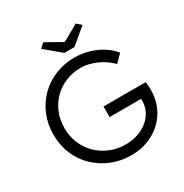

<svg xmlns="http://www.w3.org/2000/svg" viewBox="-200 -1045 1165 1213"><g transform="rotate(-30 382.0 -438.5)"><path d="M48 -348Q48 -425 75.5 -490.5Q103 -556 151.5 -604Q200 -652 265.5 -678.5Q331 -705 406 -705Q459 -705 510.5 -690Q562 -675 604 -648Q646 -621 672 -587L620 -534Q592 -563 557 -584Q522 -605 483.5 -617Q445 -629 407 -629Q348 -629 297.5 -608Q247 -587 209 -549.5Q171 -512 150 -460.5Q129 -409 129 -348Q129 -289 150.5 -237.5Q172 -186 211.5 -147.5Q251 -109 303 -88Q355 -67 415 -67Q462 -67 503.5 -81Q545 -95 576 -120.5Q607 -146 624 -180Q641 -214 641 -253V-288L657 -268H411V-345H719Q720 -337 721 -326.5Q722 -316 722.5 -305.5Q723 -295 723 -286Q723 -221 699 -166.5Q675 -112 632.5 -72.5Q590 -33 534 -11.5Q478 10 412 10Q335 10 269 -17Q203 -44 153 -92Q103 -140 75.5 -205.5Q48 -271 48 -348ZM366 -762 252 -858 285 -887 403 -820 521 -887 554 -858 440 -762Z"/></g></svg>

Font: Our Lexend Light
Style: Regular
Weight: 300
Designer: Bonnie Shaver-Troup, Thomas Jockin
Foundry: Lexend
Version: Version 1.007